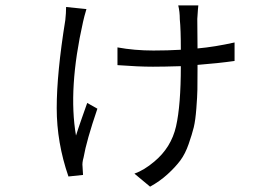

<svg xmlns="http://www.w3.org/2000/svg" viewBox="-20 -616 1040 719"><path d="M227.5 -589.8 303.7 -582Q294.9 -552.7 291 -534.2Q234.4 -283.2 264.6 -108.4Q270.5 -127.9 286.1 -172.4Q301.8 -216.8 306.6 -230.5L344.7 -209Q303.7 -88.9 293 -26.4Q287.1 -5.9 289.1 7.8Q289.1 11.7 290 23.4Q291 35.2 291 39.1L236.3 44.9Q192.4 -82 192.4 -210.9Q192.4 -341.8 224.6 -541Q227.5 -567.4 227.5 -589.8ZM858.4 -457V-387.7Q795.9 -378.9 719.7 -373V-371.1Q719.7 -366.2 719.7 -357.4Q719.7 -306.6 719.2 -280.8Q718.8 -254.9 715.3 -210Q711.9 -165 705.6 -139.2Q699.2 -113.3 686.5 -76.7Q673.8 -40 655.3 -15.1Q636.7 9.8 607.9 36.1Q579.1 62.5 542 83L483.4 34.2Q519.5 21.5 557.6 -10.7Q621.1 -63.5 639.2 -142.6Q657.2 -221.7 657.2 -368.2Q592.8 -366.2 552.7 -366.2Q498 -366.2 419.9 -372.1V-438.5Q483.4 -426.8 554.7 -426.8Q607.4 -426.8 657.2 -429.7Q657.2 -505.9 653.3 -543.9Q653.3 -572.3 647.5 -595.7H722.7Q721.7 -590.8 718.8 -544.9L719.7 -434.6Q784.2 -440.4 858.4 -457Z"/></svg>

Font: GenEi Gothic M SemiLight
Style: Regular
Weight: 350
Designer: o_tamon (Modified); [Source Han Sans]
Ryoko NISHIZUKA  (kana & ideographs); Paul D. Hunt (Latin, Greek & Cyrillic); Wenl
Version: Version 1.1a;Original Version 1.004